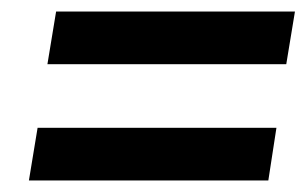

<svg xmlns="http://www.w3.org/2000/svg" viewBox="-20 -473 530 332"><path d="M62 -362H475L490 -453H77ZM30 -161H444L458 -252H45Z"/></svg>

Font: Arthouse Owned Medium
Style: Italic
Weight: 500
Italic angle: -10°
Designer: Jeremy Tribby
Foundry: Tribby Type
Version: Version 1.000;PS 001.000;hotconv 1.0.88;makeotf.lib2.5.64775